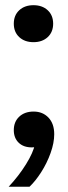

<svg xmlns="http://www.w3.org/2000/svg" viewBox="-20 -564 263 739"><path d="M115 -10.4 126.4 -1.6Q121.6 0.6 115.7 1.9Q109.9 3.3 102.6 3.3Q70.3 3.3 51.7 -14.9Q33.1 -33.1 33.1 -63Q33.1 -95.3 54 -114.9Q74.9 -134.6 109.6 -134.6Q144.3 -134.6 166.5 -111.4Q188.7 -88.1 188.7 -47.4Q188.7 -14 174.7 25Q160.7 64 138.6 98.6Q116.6 133.1 93.6 154.7H13.4Q52.4 112.9 80.2 68.1Q108 23.3 115 -10.4ZM33.1 -472.9Q33.1 -505.1 54.1 -524.6Q75.1 -544 108.9 -544Q142.6 -544 163.6 -524.6Q184.6 -505.1 184.6 -472.9Q184.6 -440.6 163.6 -421.1Q142.6 -401.7 108.9 -401.7Q75.1 -401.7 54.1 -421.1Q33.1 -440.6 33.1 -472.9Z"/></svg>

Font: Mona Sans VF XLt
Style: Regular
Weight: 200
Designer: Deni Anggara
Foundry: GitHub
Version: Version 2.000;Glyphs 3.2.3 (3260)